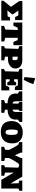

<svg xmlns="http://www.w3.org/2000/svg" viewBox="2001 -2918 929 4974"><g transform="rotate(90 2466.0 -431.5)"><path d="M430 -227H510V0H-1V-56L157 -249L7 -466V-546H500V-358H421L381 -439L254 -443L351 -298V-280L249 -158L403 -164Z M1150 -544V-314H1066L1016 -425H959V-100L1054 -77V0H649V-70Q669 -78 693.5 -88Q718 -98 745 -105L757 -425H698L648 -314H564V-544Z M1545 -544Q1640 -544 1697 -495.5Q1754 -447 1754 -367Q1754 -310 1723.5 -266Q1693 -222 1639 -197.5Q1585 -173 1512 -173H1448V-96L1542 -77V0H1175V-70Q1189 -78 1202.5 -85Q1216 -92 1234 -100L1246 -440L1175 -467V-544ZM1483 -425H1448V-291H1527Q1532 -305 1535 -324Q1538 -343 1538 -360Q1538 -395 1523.5 -410Q1509 -425 1483 -425Z M2239 -207H2321V0H1765V-67Q1779 -75 1794.5 -83Q1810 -91 1826 -97L1837 -443L1765 -471V-544H2313V-352H2231L2189 -429H2033V-330H2084L2114 -385H2189V-156H2114L2082 -215H2033V-117H2194ZM2050 -581 1976 -600 2000 -858 2016 -876 2161 -830Q2138 -765 2110.5 -703Q2083 -641 2050 -581Z M2571 0V-70Q2590 -78 2612 -86Q2634 -94 2653 -100L2655 -161Q2505 -170 2449 -233.5Q2393 -297 2405 -406L2407 -424L2346 -467V-544H2603V-397Q2603 -353 2612 -326Q2621 -299 2660 -288L2665 -440L2620 -467V-544H2854V-474Q2845 -464 2839 -458.5Q2833 -453 2820 -443V-288Q2862 -299 2871 -326Q2880 -353 2880 -398V-544H3138V-474Q3123 -461 3109 -451Q3095 -441 3076 -431L3078 -406Q3084 -333 3061 -280.5Q3038 -228 2979.5 -197.5Q2921 -167 2820 -161V-96L2902 -77V0Z M3395 13Q3261 13 3188.5 -58.5Q3116 -130 3116 -265Q3116 -357 3153.5 -422Q3191 -487 3257 -521.5Q3323 -556 3409 -556Q3546 -556 3620 -486.5Q3694 -417 3694 -287Q3694 -142 3616 -64.5Q3538 13 3395 13ZM3408 -110Q3446 -110 3460.5 -147Q3475 -184 3475 -271Q3475 -356 3458 -391Q3441 -426 3397 -426Q3375 -426 3354 -418Q3344 -385 3339.5 -348Q3335 -311 3335 -269Q3335 -184 3350.5 -147Q3366 -110 3408 -110Z M3782 0V-70Q3799 -78 3816.5 -85.5Q3834 -93 3860 -100L3863 -200Q3809 -319 3733 -436L3660 -468V-544H3933V-509Q3949 -472 3965.5 -433.5Q3982 -395 4000 -349Q4017 -389 4035 -428Q4053 -467 4075 -513V-544H4271V-474Q4242 -454 4210 -438Q4169 -378 4135 -318.5Q4101 -259 4073 -199V-96L4150 -77V0Z M4656 -544H4922V-474Q4907 -464 4896.5 -457.5Q4886 -451 4864 -443L4863 0H4639L4451 -322V-96L4532 -77V0H4258V-70Q4272 -79 4284 -86Q4296 -93 4312 -100L4323 -440L4255 -467V-544H4555L4733 -239L4726 -448L4656 -467Z"/></g></svg>

Font: Piazzolla SC Black
Style: Regular
Weight: 900
Designer: Juan Pablo del Peral
Foundry: Huerta Tipografica
Version: Version 1.330